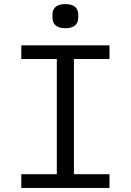

<svg xmlns="http://www.w3.org/2000/svg" viewBox="-20 -920 640 940"><path d="M516 0V-67.1H342V-631H516V-698.2H84.2V-631H258.2V-67.1H84.2V0ZM236.9 -833.1C236.9 -804 253.9 -782 300.1 -782C345.9 -782 362.9 -804 362.9 -833.1V-849.1C362.9 -877.8 345.9 -899.9 300.1 -899.9C253.9 -899.9 236.9 -877.8 236.9 -849.1Z"/></svg>

Font: Margiela Mono
Style: Regular
Weight: 400
Designer: Mike Abbink, Paul van der Laan, Pieter van Rosmalen
Foundry: Bold Monday
Version: Version 2.003 2021